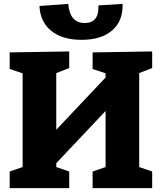

<svg xmlns="http://www.w3.org/2000/svg" viewBox="-20 -973 837 993"><path d="M30 0V-86L97 -109V-594L30 -616V-702L338 -707V-621L271 -595V-302L526 -572V-594L459 -616V-702L767 -707V-621L700 -595V-109L767 -86V0H459V-86L526 -109V-399L271 -129V-109L338 -86V0ZM402 -767Q303 -767 245.5 -813Q188 -859 184 -942L333 -953Q341 -854 418 -854Q493 -854 489 -945L614 -953Q617 -865 560.5 -816Q504 -767 402 -767Z"/></svg>

Font: Bitter ExtraBold
Style: Regular
Weight: 800
Designer: Sol Matas, and Bitter project Authors
Foundry: Sol Matas
Version: Version 2.001